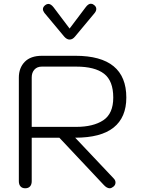

<svg xmlns="http://www.w3.org/2000/svg" viewBox="-20 -999 753 1029"><path d="M81 -583Q81 -635 112.5 -667.5Q144 -700 205 -700H384Q657 -700 657 -476Q657 -370 589 -315.5Q521 -261 383 -261L589 -43Q599 -33 599 -21Q599 -7 587 2Q577 10 568 10Q552 10 535 -9L298 -261H150V-28Q150 -10 141 0Q132 10 115 10Q99 10 90 0Q81 -10 81 -28ZM388 -319Q480 -319 533.5 -354.5Q587 -390 587 -476Q587 -566 537.5 -604Q488 -642 389 -642H204Q179 -642 164.5 -626Q150 -610 150 -584V-319ZM324 -803 218 -930Q210 -941 210 -950Q210 -962 223 -972Q231 -978 239 -978Q253 -978 267 -960L353 -846L439 -960Q453 -979 467 -979Q476 -979 483 -973Q496 -964 496 -951Q496 -940 487 -929L382 -803Q369 -787 353 -787Q338 -787 324 -803Z"/></svg>

Font: Kodchasan Light
Style: Regular
Weight: 300
Version: Version 1.000; ttfautohint (v1.6)